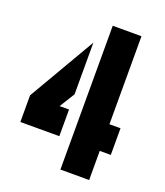

<svg xmlns="http://www.w3.org/2000/svg" viewBox="-128 -772 736 859"><g transform="rotate(20 239.5 -342.5)"><path d="M19.5 -138.7V-265.6L205.1 -584V-337.9L160.2 -265.6H205.1V-138.7ZM260.7 0V-684.6H397.5V-265.6H450.2V-138.7H397.5V0Z"/></g></svg>

Font: Post No Bills Colombo ExtraBold
Style: Regular
Weight: 800
Designer: Kosala Senevirathne, Siva Puranthara, Lasantha Premarathna, Tharique Azeez
Foundry: Mooniak
Version: Version 1.220 ; ttfautohint (v1.6)